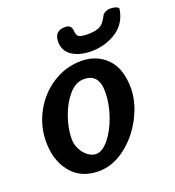

<svg xmlns="http://www.w3.org/2000/svg" viewBox="-128 -777 818 898"><g transform="rotate(-20 281.0 -327.5)"><path d="M239 -612Q239 -667 292 -667Q325 -667 326 -635Q327 -615 337 -607Q347 -599 382 -599Q414 -599 432 -605.5Q450 -612 460.5 -624.5Q471 -637 484 -662Q491 -668 500.5 -672Q510 -676 518 -676Q553 -676 562 -662Q552 -592 499 -556Q446 -520 374 -518Q313 -518 276 -542.5Q239 -567 239 -612ZM26 -192Q26 -270 63.5 -339Q101 -408 166 -450Q231 -492 309 -492Q386 -492 435.5 -441.5Q485 -391 485 -293Q485 -224 447 -150Q409 -76 345.5 -27.5Q282 21 212 21Q124 21 75 -39Q26 -99 26 -192ZM366 -319Q366 -408 292 -408Q251 -408 217 -369Q183 -330 163 -272.5Q143 -215 143 -165Q143 -136 156 -111.5Q169 -87 188.5 -73Q208 -59 227 -59Q259 -59 291.5 -99Q324 -139 345 -200Q366 -261 366 -319Z"/></g></svg>

Font: Sriracha
Style: Regular
Weight: 400
Designer: Suppakit Chalermlarp
Version: Version 1.002g